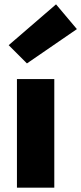

<svg xmlns="http://www.w3.org/2000/svg" viewBox="-20 -864 374 884"><path d="M58 0H230V-500H58ZM104 -572 334 -730 238 -844 20 -656Z"/></svg>

Font: Source Sans Pro Black
Style: Regular
Weight: 900
Designer: Paul D. Hunt
Foundry: Adobe Systems Incorporated
Version: Version 3.006;hotconv 1.0.111;makeotfexe 2.5.65597